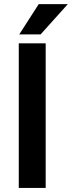

<svg xmlns="http://www.w3.org/2000/svg" viewBox="-20 -924 353 944"><path d="M204.6 -710.9V0H72.3V-710.9ZM74.7 -754.9 170.4 -903.8H313.5L179.7 -754.9Z"/></svg>

Font: Roboto SemiCondensed SemiBold
Style: Regular
Weight: 600
Width: 4
Designer: Christian Robertson
Foundry: Google
Version: Version 3.009; 2024